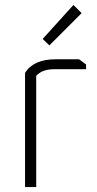

<svg xmlns="http://www.w3.org/2000/svg" viewBox="-20 -754 393 774"><path d="M81 0V-460Q115 -515 204 -515H299L327 -494V-475H199Q149 -475 126 -448V0ZM152 -597 276 -734 309 -701 179 -571Z"/></svg>

Font: Oxanium ExtraLight ExtraLight
Style: Regular
Weight: 250
Version: Version 2.000